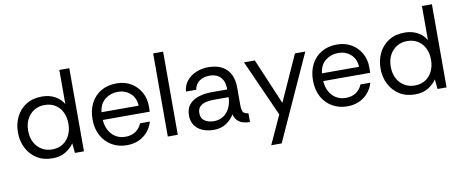

<svg xmlns="http://www.w3.org/2000/svg" viewBox="-75 -1036 3831 1592"><g transform="rotate(-10 1840.5 -240.0)"><path d="M294 12Q218 12 163 -23Q108 -58 78 -117Q48 -176 48 -249Q48 -321 77.5 -380Q107 -439 162 -473.5Q217 -508 295 -508Q356 -508 403 -483Q450 -458 476 -413V-700H560V0H484L476 -82Q452 -46 407 -17Q362 12 294 12ZM303 -61Q358 -61 396 -86.5Q434 -112 453.5 -154.5Q473 -197 473 -248Q473 -302 453 -344Q433 -386 395 -410.5Q357 -435 303 -435Q255 -435 217 -412Q179 -389 156.5 -347.5Q134 -306 134 -248Q134 -190 157 -148Q180 -106 218.5 -83.5Q257 -61 303 -61Z M920 12Q851 12 795.5 -20Q740 -52 708 -110.5Q676 -169 676 -248Q676 -326 706.5 -384.5Q737 -443 792.5 -475.5Q848 -508 922 -508Q992 -508 1044 -477Q1096 -446 1125.5 -393.5Q1155 -341 1155 -276Q1155 -262 1155 -254Q1155 -246 1154 -229H759Q762 -180 782.5 -141.5Q803 -103 838.5 -81Q874 -59 920 -59Q972 -59 1007 -83Q1042 -107 1058 -148H1141Q1128 -102 1098 -66Q1068 -30 1023.5 -9Q979 12 920 12ZM760 -294H1072Q1069 -361 1026 -399Q983 -437 920 -437Q860 -437 813.5 -400.5Q767 -364 760 -294Z M1266 0V-700H1350V0Z M1653 12Q1602 12 1560 -5Q1518 -22 1493.5 -56.5Q1469 -91 1469 -141Q1469 -199 1499 -233.5Q1529 -268 1578.5 -283.5Q1628 -299 1685 -299H1819Q1819 -351 1801.5 -381Q1784 -411 1756 -424Q1728 -437 1694 -437Q1645 -437 1609.5 -413.5Q1574 -390 1565 -341H1479Q1484 -395 1515 -432Q1546 -469 1593.5 -488.5Q1641 -508 1694 -508Q1769 -508 1815 -480.5Q1861 -453 1882 -407Q1903 -361 1903 -305V-153Q1903 -116 1912 -97Q1921 -78 1958 -74V0Q1925 0 1898 -8.5Q1871 -17 1852.5 -36.5Q1834 -56 1826 -88Q1801 -46 1757.5 -17Q1714 12 1653 12ZM1666 -59Q1716 -59 1750 -84.5Q1784 -110 1801.5 -150Q1819 -190 1819 -233V-234H1692Q1657 -234 1626 -226.5Q1595 -219 1576 -199.5Q1557 -180 1557 -145Q1557 -100 1589 -79.5Q1621 -59 1666 -59Z M2098 220 2208 -20 1995 -496H2086L2250 -110L2424 -496H2511L2186 220Z M2776 12Q2707 12 2651.5 -20Q2596 -52 2564 -110.5Q2532 -169 2532 -248Q2532 -326 2562.5 -384.5Q2593 -443 2648.5 -475.5Q2704 -508 2778 -508Q2848 -508 2900 -477Q2952 -446 2981.5 -393.5Q3011 -341 3011 -276Q3011 -262 3011 -254Q3011 -246 3010 -229H2615Q2618 -180 2638.5 -141.5Q2659 -103 2694.5 -81Q2730 -59 2776 -59Q2828 -59 2863 -83Q2898 -107 2914 -148H2997Q2984 -102 2954 -66Q2924 -30 2879.5 -9Q2835 12 2776 12ZM2616 -294H2928Q2925 -361 2882 -399Q2839 -437 2776 -437Q2716 -437 2669.5 -400.5Q2623 -364 2616 -294Z M3347 12Q3271 12 3216 -23Q3161 -58 3131 -117Q3101 -176 3101 -249Q3101 -321 3130.5 -380Q3160 -439 3215 -473.5Q3270 -508 3348 -508Q3409 -508 3456 -483Q3503 -458 3529 -413V-700H3613V0H3537L3529 -82Q3505 -46 3460 -17Q3415 12 3347 12ZM3356 -61Q3411 -61 3449 -86.5Q3487 -112 3506.5 -154.5Q3526 -197 3526 -248Q3526 -302 3506 -344Q3486 -386 3448 -410.5Q3410 -435 3356 -435Q3308 -435 3270 -412Q3232 -389 3209.5 -347.5Q3187 -306 3187 -248Q3187 -190 3210 -148Q3233 -106 3271.5 -83.5Q3310 -61 3356 -61Z"/></g></svg>

Font: Rethink Sans
Style: Regular
Weight: 400
Designer: The Rethink Sans project authors (Hans Thiessen). DM Sans designed by Colophon Foundry.
Foundry: Rethink Communications LLC
Version: Version 1.001